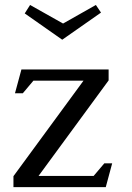

<svg xmlns="http://www.w3.org/2000/svg" viewBox="-20 -768 540 788"><path d="M322.8 -437H117.2L73.7 -385.3H41.5L67.9 -482.9H425.8V-438L138.2 -45.9H364.3L408.2 -97.7H440.4L414.1 0H35.2V-44.9ZM235.4 -605 81.5 -712.9 103.5 -747.6 238.8 -671.4 373.5 -747.6 394.5 -716.3Z"/></svg>

Font: Habibi
Style: Regular
Weight: 400
Designer: Magnus Gaarde
Foundry: Magnus Gaarde
Version: Version 1.001